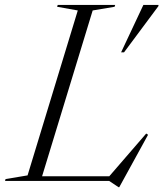

<svg xmlns="http://www.w3.org/2000/svg" viewBox="-62 -735 664 780"><path d="M314.5 -692.5 109 -19H382L532 -192.5L539.5 -187.5L422.5 25.5H419.5L381.5 0H-41.5L-39.5 -7.5L50 -22.5L254 -692.5L170 -707.5L172.5 -715H406L403.5 -707.5ZM430 -522.5 520.5 -715H582L581.5 -710L442 -522.5Z"/></svg>

Font: Newsreader Display Light
Style: Italic
Weight: 300
Italic angle: -17°
Designer: Hugues Gentile
Foundry: Production Type
Version: Version 1.001